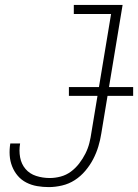

<svg xmlns="http://www.w3.org/2000/svg" viewBox="-20 -755 563 783"><path d="M179 8Q155 8 131.5 4Q108 0 87.5 -10.5Q67 -21 52.5 -38Q38 -55 29.5 -76.5Q21 -98 19.5 -121.5Q18 -145 22 -170H62Q57 -141 62 -113.5Q67 -86 84 -66Q101 -46 127.5 -37.5Q154 -29 183 -29Q205 -29 227.5 -35Q250 -41 269 -55Q288 -69 303 -88.5Q318 -108 328.5 -129Q339 -150 344.5 -172Q350 -194 353 -216L433 -698H281V-735H480L393 -210Q389 -184 381 -157.5Q373 -131 360 -106Q347 -81 328 -58.5Q309 -36 285 -20.5Q261 -5 233 1.5Q205 8 179 8ZM261 -364V-400H523V-364Z"/></svg>

Font: Iosevka Term Curly XLt Obl
Style: Regular
Weight: 200
Italic angle: -9°
Designer: Belleve Invis
Foundry: Belleve Invis
Version: Version 32.3.0